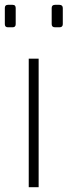

<svg xmlns="http://www.w3.org/2000/svg" viewBox="-33 -775 280 795"><path d="M86 0V-532H127V0ZM195 -662Q181 -662 181 -675V-742Q181 -755 195 -755H213Q220 -755 223.5 -751.5Q227 -748 227 -742V-675Q227 -662 213 -662ZM0 -662Q-13 -662 -13 -675V-742Q-13 -755 0 -755H19Q26 -755 29 -751.5Q32 -748 32 -742V-675Q32 -662 19 -662Z"/></svg>

Font: Exo Thin ExtraLight
Style: Regular
Weight: 250
Version: Version 2.000